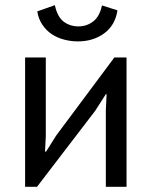

<svg xmlns="http://www.w3.org/2000/svg" viewBox="-20 -722 586 742"><path d="M389 -296 392 -358H389L348 -294L123 0H77V-500H157V-195L154 -136H158L197 -198L422 -500H469V0H389ZM192 -702Q202 -656 226.5 -638Q251 -620 283 -620Q315 -620 340 -639Q365 -658 374 -701L434 -682Q425 -624 382.5 -593Q340 -562 281 -562Q254 -562 227.5 -569Q201 -576 180 -590Q159 -604 144 -626Q129 -648 124 -678Z"/></svg>

Font: PTSans
Style: Regular
Weight: 400
Designer: A.Korolkova, O.Umpeleva, V.Yefimov
Foundry: ParaType Ltd
Version: Version 2.003W OFL